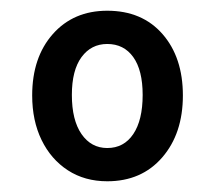

<svg xmlns="http://www.w3.org/2000/svg" viewBox="-20 -750 401 358"><path d="M180 -412Q138 -412 106.5 -432.5Q75 -453 57.5 -489Q40 -525 40 -572Q40 -643 78.5 -686.5Q117 -730 180 -730Q245 -730 283 -686.5Q321 -643 321 -572Q321 -501 282.5 -456.5Q244 -412 180 -412ZM180 -474Q211 -474 228.5 -500Q246 -526 246 -573Q246 -619 228.5 -643.5Q211 -668 180 -668Q150 -668 132 -643.5Q114 -619 114 -573Q114 -526 132 -500Q150 -474 180 -474Z"/></svg>

Font: Instrument Sans SemiCondensed Medium
Style: Regular
Weight: 500
Width: 4
Designer: Rodrigo Fuenzalida
Foundry: fragTYPE
Version: Version 1.000;gftools[0.9.28]